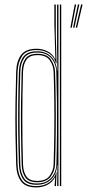

<svg xmlns="http://www.w3.org/2000/svg" viewBox="-20 -820 384 846"><path d="M249.8 0H243.8V-800H249.8ZM237.5 0H231.8L233 -91.5H231.5Q229.5 -52.2 205 -29Q180.5 -5.8 141 -5.8Q99.5 -5.8 82.2 -29.8Q65 -53.8 63.5 -94Q61 -170 60.2 -236Q59.5 -302 60.2 -367.1Q61 -432.2 63.5 -505.5Q64.8 -544.5 82.4 -569.2Q100 -594 143 -594Q182 -594 205.4 -570.6Q228.8 -547.2 231.2 -508.8H232.8L231.5 -609V-800H237.5ZM142.8 -11.5Q173.2 -11.5 191.9 -24.6Q210.5 -37.8 219.4 -57.2Q228.2 -76.8 228.5 -95.5Q230.5 -168.5 231 -235.4Q231.5 -302.2 230.9 -368.4Q230.2 -434.5 228.2 -504.2Q227.8 -523 219.4 -542.5Q211 -562 192.6 -575.2Q174.2 -588.5 143.8 -588.5Q102.5 -588.5 86.5 -564.5Q70.5 -540.5 69.5 -504.8Q67.2 -432 66.5 -365.8Q65.8 -299.5 66.5 -233.2Q67.2 -167 69.5 -94Q70.8 -56.8 86.6 -34.1Q102.5 -11.5 142.8 -11.5ZM143.5 -17Q106.8 -17 91.8 -38.1Q76.8 -59.2 75.5 -94Q73.2 -173.2 72.5 -240Q71.8 -306.8 72.6 -370.9Q73.5 -435 75.5 -505.5Q76.8 -541 92.5 -562Q108.2 -583 144.5 -583Q187.5 -583 204.6 -557.1Q221.8 -531.2 222.5 -504Q224.8 -434 225.5 -368.4Q226.2 -302.8 225.5 -235.9Q224.8 -169 222.5 -95.8Q221.8 -67 203.5 -42Q185.2 -17 143.5 -17ZM143.8 -22.8Q182.8 -22.8 199.1 -46Q215.5 -69.2 216.2 -95.8Q218.5 -169.8 219.2 -237.1Q220 -304.5 219.2 -370Q218.5 -435.5 216.2 -504Q215.5 -530.2 199.6 -553.8Q183.8 -577.2 144.8 -577.2Q111.5 -577.2 97.1 -557.6Q82.8 -538 81.5 -504.5Q78.5 -403 78.4 -303.5Q78.2 -204 81.5 -95Q82.8 -61.8 96.6 -42.2Q110.5 -22.8 143.8 -22.8ZM139.2 5.8Q92.8 5.8 72.9 -20.9Q53 -47.5 51.2 -94Q49 -165 48.1 -231.2Q47.2 -297.5 48.1 -364.6Q49 -431.8 51.2 -505Q53 -551.8 73.4 -578.5Q93.8 -605.2 140.8 -605.2Q167 -605.2 189.6 -593.9Q212.2 -582.5 222.5 -560H224L219.5 -712.5V-800H225.8V-666.8L229.2 -541.2H226.8Q218 -571 195 -585.2Q172 -599.5 141.5 -599.5Q94 -599.5 76.5 -571.8Q59 -544 57.5 -505Q55 -432.8 54.2 -366.2Q53.5 -299.8 54.4 -233.1Q55.2 -166.5 57.5 -94Q58.8 -52.5 76.8 -26.2Q94.8 0 140 0Q174.5 0 198 -17.4Q221.5 -34.8 227.8 -60.8H229.2L226.5 0H220.5L220.8 -5.2L223.2 -37.8H221.8Q211.5 -17.8 189.5 -6Q167.5 5.8 139.2 5.8ZM313.8 -698 337.2 -800.2H343.8L319.8 -698ZM290.2 -698 309.2 -800.2H315.5L296.2 -698ZM302 -698 323.2 -800.2H329.5L308 -698Z"/></svg>

Font: Big Shoulders Inline Display Thin ExtraLight
Style: Regular
Weight: 250
Version: Version 2.002